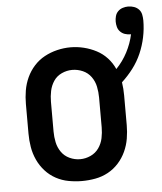

<svg xmlns="http://www.w3.org/2000/svg" viewBox="-50 -718 652 771"><g transform="rotate(-5 275.5 -333.0)"><path d="M250 8Q223 8 196 3Q169 -2 145 -15Q121 -28 102.5 -48.5Q84 -69 72.5 -94Q61 -119 56.5 -146Q52 -173 52 -200V-320Q52 -347 56.5 -374Q61 -401 72.5 -426Q84 -451 102.5 -471.5Q121 -492 145 -505Q169 -518 196 -524.5Q223 -531 250 -531Q277 -531 303.5 -524.5Q330 -518 354 -505.5Q378 -493 396.5 -473Q415 -453 426 -428Q453 -456 471 -490.5Q489 -525 497 -562Q496 -562 495.5 -562Q495 -562 495 -562Q483 -562 472.5 -565.5Q462 -569 454 -577Q446 -585 443 -596Q440 -607 440 -618Q440 -629 443 -640Q446 -651 454 -659Q462 -667 473 -670.5Q484 -674 495 -674Q507 -674 518.5 -670Q530 -666 538 -657.5Q546 -649 548.5 -637Q551 -625 551 -613Q551 -579 544 -545.5Q537 -512 523.5 -481Q510 -450 489.5 -423Q469 -396 444 -373Q446 -360 447 -346.5Q448 -333 448 -320V-200Q448 -173 443.5 -146Q439 -119 427.5 -94Q416 -69 397.5 -48.5Q379 -28 355 -15Q331 -2 304 3Q277 8 250 8ZM250 -80Q272 -80 292.5 -89.5Q313 -99 325.5 -117Q338 -135 342.5 -156.5Q347 -178 347 -200V-320Q347 -342 342.5 -364Q338 -386 325 -404Q312 -422 291.5 -431Q271 -440 249 -440Q227 -440 206.5 -430.5Q186 -421 174 -403Q162 -385 157.5 -363.5Q153 -342 153 -320V-200Q153 -178 157.5 -156.5Q162 -135 174.5 -117Q187 -99 207.5 -89.5Q228 -80 250 -80Z"/></g></svg>

Font: Zed Mono Semibold
Style: Regular
Weight: 600
Monospace: yes
Designer: Belleve Invis
Foundry: Belleve Invis
Version: Version 1.0.0; ttfautohint (v1.8.4)